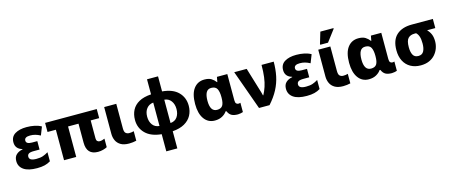

<svg xmlns="http://www.w3.org/2000/svg" viewBox="-54 -1555 6073 2574"><g transform="rotate(-15 2982.0 -268.0)"><path d="M282 10Q159 10 96.5 -33.5Q34 -77 34 -154Q34 -212 68.5 -243.5Q103 -275 156 -284V-289Q111 -301 86.5 -330.5Q62 -360 62 -406Q62 -484 123 -521.5Q184 -559 284 -559Q342 -559 394.5 -548Q447 -537 487 -514L442 -400Q405 -420 371.5 -429Q338 -438 302 -438Q222 -438 222 -388Q222 -340 302 -340H376V-223H297Q245 -223 225 -209.5Q205 -196 205 -169Q205 -141 229 -127Q253 -113 305 -113Q359 -113 395.5 -125.5Q432 -138 469 -161V-35Q432 -12 388 -1Q344 10 282 10Z M1127 10Q970 10 970 -160V-423H825V0H656V-423H540V-549H1257V-423H1139V-173Q1139 -147 1152 -134.5Q1165 -122 1185 -122Q1202 -122 1220 -127Q1238 -132 1254 -139V-21Q1234 -9 1199 0.5Q1164 10 1127 10Z M1559 10Q1486 10 1442.5 -16Q1399 -42 1379.5 -84.5Q1360 -127 1360 -177V-549H1528V-208Q1528 -158 1547.5 -141.5Q1567 -125 1594 -125Q1612 -125 1627 -127Q1642 -129 1659 -134V-2Q1640 3 1611.5 6.5Q1583 10 1559 10Z M2011 240V2Q1865 -12 1789.5 -87.5Q1714 -163 1714 -274Q1714 -351 1745 -411Q1776 -471 1841.5 -507.5Q1907 -544 2011 -551V-760H2164V-551Q2311 -538 2385.5 -462.5Q2460 -387 2460 -274Q2460 -200 2428 -140.5Q2396 -81 2330.5 -43.5Q2265 -6 2164 2V240ZM2011 -112V-437Q1952 -431 1917.5 -387.5Q1883 -344 1883 -274Q1883 -207 1916 -162Q1949 -117 2011 -112ZM2164 -112Q2226 -117 2258 -161.5Q2290 -206 2290 -274Q2290 -341 2256.5 -386Q2223 -431 2164 -436Z M2749 10Q2656 10 2602 -64.5Q2548 -139 2548 -272Q2548 -413 2603 -485.5Q2658 -558 2752 -558Q2813 -558 2848.5 -535.5Q2884 -513 2908 -480H2912L2925 -549H3069V-185Q3069 -151 3081.5 -139Q3094 -127 3110 -127Q3116 -127 3125.5 -128.5Q3135 -130 3139 -132V-3Q3131 1 3107.5 5.5Q3084 10 3068 10Q3013 10 2980.5 -8Q2948 -26 2928 -72H2917Q2895 -38 2852 -14Q2809 10 2749 10ZM2814 -121Q2869 -121 2891 -155Q2913 -189 2913 -263V-273Q2913 -347 2892 -386.5Q2871 -426 2812 -426Q2763 -426 2741 -386Q2719 -346 2719 -271Q2719 -121 2814 -121Z M3362 0 3165 -549H3338L3431 -242Q3437 -224 3445 -196.5Q3453 -169 3457 -150H3462Q3488 -198 3506.5 -253.5Q3525 -309 3534.5 -381Q3544 -453 3544 -549H3713Q3713 -443 3694 -350.5Q3675 -258 3630 -172Q3585 -86 3508 0Z M4025 10Q3902 10 3839.5 -33.5Q3777 -77 3777 -154Q3777 -212 3811.5 -243.5Q3846 -275 3899 -284V-289Q3854 -301 3829.5 -330.5Q3805 -360 3805 -406Q3805 -484 3866 -521.5Q3927 -559 4027 -559Q4085 -559 4137.5 -548Q4190 -537 4230 -514L4185 -400Q4148 -420 4114.5 -429Q4081 -438 4045 -438Q3965 -438 3965 -388Q3965 -340 4045 -340H4119V-223H4040Q3988 -223 3968 -209.5Q3948 -196 3948 -169Q3948 -141 3972 -127Q3996 -113 4048 -113Q4102 -113 4138.5 -125.5Q4175 -138 4212 -161V-35Q4175 -12 4131 -1Q4087 10 4025 10Z M4530 10Q4457 10 4413.5 -16Q4370 -42 4350.5 -84.5Q4331 -127 4331 -177V-549H4499V-208Q4499 -158 4518.5 -141.5Q4538 -125 4565 -125Q4583 -125 4598 -127Q4613 -129 4630 -134V-2Q4611 3 4582.5 6.5Q4554 10 4530 10ZM4374 -606V-619L4421 -776H4603V-766L4482 -606Z M4886 10Q4793 10 4739 -64.5Q4685 -139 4685 -272Q4685 -413 4740 -485.5Q4795 -558 4889 -558Q4950 -558 4985.5 -535.5Q5021 -513 5045 -480H5049L5062 -549H5206V-185Q5206 -151 5218.5 -139Q5231 -127 5247 -127Q5253 -127 5262.5 -128.5Q5272 -130 5276 -132V-3Q5268 1 5244.5 5.5Q5221 10 5205 10Q5150 10 5117.5 -8Q5085 -26 5065 -72H5054Q5032 -38 4989 -14Q4946 10 4886 10ZM4951 -121Q5006 -121 5028 -155Q5050 -189 5050 -263V-273Q5050 -347 5029 -386.5Q5008 -426 4949 -426Q4900 -426 4878 -386Q4856 -346 4856 -271Q4856 -121 4951 -121Z M5606 10Q5526 10 5466 -24Q5406 -58 5373.5 -121Q5341 -184 5341 -271Q5341 -412 5417.5 -481Q5494 -550 5629 -550H5922V-423H5808Q5842 -388 5858 -348.5Q5874 -309 5874 -252Q5874 -204 5857.5 -157.5Q5841 -111 5808 -73Q5775 -35 5724.5 -12.5Q5674 10 5606 10ZM5608 -120Q5660 -120 5682 -160.5Q5704 -201 5704 -268Q5704 -328 5691.5 -365Q5679 -402 5655 -423H5631Q5576 -423 5544 -390Q5512 -357 5512 -266Q5512 -199 5533.5 -159.5Q5555 -120 5608 -120Z"/></g></svg>

Font: Noto Sans ExtraBold
Style: Regular
Weight: 800
Designer: Monotype Design Team
Foundry: Monotype Imaging Inc.
Version: Version 2.007